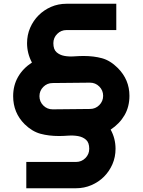

<svg xmlns="http://www.w3.org/2000/svg" viewBox="-20 -862 759 1022"><path d="M669 -352Q669 -294 643 -249Q617 -204 569 -172Q595 -125 595 -70Q595 -26 578.5 12Q562 50 533.5 78.5Q505 107 466.5 123.5Q428 140 385 140H120V0H385Q414 0 434.5 -20.5Q455 -41 455 -70Q455 -103 438 -118Q421 -133 396 -137.5Q371 -142 343 -140Q315 -138 294 -138Q240 -138 195.5 -150Q151 -162 111 -201Q50 -262 50 -350Q50 -407 76 -452.5Q102 -498 150 -529Q124 -578 124 -632Q124 -676 140.5 -714Q157 -752 185.5 -780.5Q214 -809 252 -825.5Q290 -842 334 -842H599V-702H334Q305 -702 284.5 -681.5Q264 -661 264 -632Q264 -599 281 -584Q298 -569 322.5 -564.5Q347 -560 375 -562Q403 -564 425 -564Q479 -564 523 -552Q567 -540 607 -500Q669 -438 669 -352ZM190 -350Q190 -321 210.5 -300.5Q231 -280 260 -280L459 -282Q488 -282 508.5 -302.5Q529 -323 529 -352Q529 -381 508.5 -401.5Q488 -422 459 -422L260 -420Q231 -420 210.5 -399.5Q190 -379 190 -350Z"/></svg>

Font: CAT North
Style: Regular
Weight: 400
Designer: Peter Wiegel
Foundry: Peter Wiegel
Version: Version 1.000